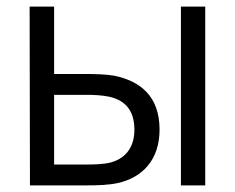

<svg xmlns="http://www.w3.org/2000/svg" viewBox="-20 -560 710 580"><path d="M70.5 0H244C274.5 0 308.5 -1 335.5 -7C408.5 -23 462 -75.5 462 -168.5C462 -269.5 403.5 -315.5 324 -331.5C300 -335.5 268.5 -336.5 237.5 -336.5H143.5V-540H69.5ZM143.5 -63V-273.5H241C262.5 -273.5 287.5 -272.5 309 -268C355.5 -258 386 -229 386 -168.5C386 -106.5 351 -79.5 315.5 -69.5C294 -63.5 263 -63 241 -63ZM526.5 0H600V-540H526.5Z"/></svg>

Font: Eudonet
Style: Regular
Weight: 400
Designer: Mikhail Sharanda
Foundry: Mikhail Sharanda
Version: Version 4.503;Glyphs 3.1.2 (3151)